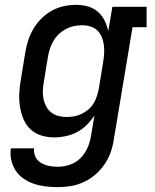

<svg xmlns="http://www.w3.org/2000/svg" viewBox="-20 -558 640 791"><path d="M218 213Q193 213 168 210Q143 207 120.5 199.5Q98 192 78 178.5Q58 165 45 145.5Q32 126 26.5 101.5Q21 77 25 53H120Q119 65 122 77Q125 89 132 98Q139 107 149 113Q159 119 170 122.5Q181 126 193.5 127.5Q206 129 218 129Q243 129 268 120.5Q293 112 311.5 93.5Q330 75 340.5 51Q351 27 355 2L369 -82Q355 -61 337 -43Q319 -25 297 -13.5Q275 -2 251 3Q227 8 204 8Q175 8 149.5 0Q124 -8 105 -26Q86 -44 76 -69Q66 -94 62 -120.5Q58 -147 59.5 -175Q61 -203 66 -231L84 -341Q88 -366 96 -391Q104 -416 117.5 -439Q131 -462 150.5 -481.5Q170 -501 193.5 -514Q217 -527 242.5 -532.5Q268 -538 294 -538Q319 -538 342 -531.5Q365 -525 382.5 -510Q400 -495 410.5 -474Q421 -453 426 -430L443 -530H584V-446H526L449 16Q445 43 436 69Q427 95 411 118.5Q395 142 373 161Q351 180 325 192Q299 204 272 208.5Q245 213 218 213ZM255 -76Q271 -76 286.5 -79Q302 -82 316.5 -89Q331 -96 344 -107Q357 -118 365.5 -132Q374 -146 379 -161.5Q384 -177 387 -192L405 -302Q408 -320 409 -337.5Q410 -355 408 -372Q406 -389 399.5 -405Q393 -421 381 -432.5Q369 -444 352.5 -449Q336 -454 318 -454Q301 -454 284.5 -450.5Q268 -447 252.5 -439Q237 -431 223.5 -418.5Q210 -406 201 -391Q192 -376 186.5 -360Q181 -344 178 -327L160 -217Q157 -200 156.5 -182.5Q156 -165 159.5 -149Q163 -133 171 -118.5Q179 -104 192 -94Q205 -84 221.5 -80Q238 -76 255 -76Z"/></svg>

Font: Iosevka Curly Slab MdExObl
Style: Regular
Weight: 500
Width: 7
Italic angle: -9°
Monospace: yes
Designer: Belleve Invis
Foundry: Belleve Invis
Version: Version 11.1.0; ttfautohint (v1.8.3)